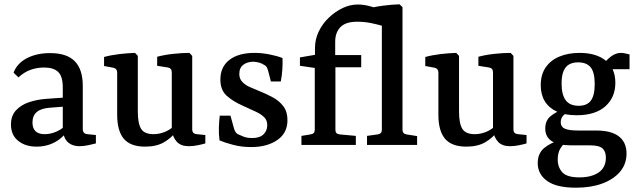

<svg xmlns="http://www.w3.org/2000/svg" viewBox="-20 -674 2963 893"><path d="M150 8Q98 8 64.5 -19Q31 -46 31 -95Q31 -136 55 -161.5Q79 -187 116 -199Q153 -211 192 -214L289 -221V-179L212 -173Q171 -170 151 -153Q131 -136 131 -104Q131 -78 145 -64Q159 -50 187 -50Q217 -50 245 -63Q273 -76 289 -96L298 -74Q278 -37 238.5 -14.5Q199 8 150 8ZM43 -336Q59 -379 104.5 -403Q150 -427 213 -427Q291 -427 328 -389Q365 -351 365 -275V-74Q365 -52 386 -50L426 -46V-7Q414 -4 392 1Q370 6 350 6Q318 6 298 -10.5Q278 -27 272 -64V-267Q272 -319 250.5 -339.5Q229 -360 185 -360Q152 -360 121.5 -349Q91 -338 66 -314Z M804 -67Q778 -33 743 -12.5Q708 8 655 8Q587 8 556 -28.5Q525 -65 525 -140V-336Q525 -355 507 -359L464 -367V-409Q497 -418 535.5 -422.5Q574 -427 608 -428L621 -414V-155Q621 -99 636.5 -74.5Q652 -50 694 -50Q720 -50 745.5 -60Q771 -70 793 -91ZM935 -7Q922 -3 900 1.5Q878 6 858 6Q822 6 803 -14Q784 -34 779 -68V-337Q779 -357 761 -360L711 -368V-410Q744 -419 785.5 -423.5Q827 -428 861 -428L874 -414V-74Q874 -61 879.5 -56Q885 -51 895 -50L935 -46Z M1001 -21Q997 -51 998 -80.5Q999 -110 1002 -136H1052L1067 -81Q1072 -60 1084 -51Q1094 -46 1111.5 -39Q1129 -32 1153 -32Q1188 -32 1205.5 -49Q1223 -66 1223 -92Q1223 -114 1209.5 -128Q1196 -142 1171 -154Q1146 -166 1112 -181Q1064 -202 1034.5 -228.5Q1005 -255 1005 -304Q1005 -363 1047 -395.5Q1089 -428 1164 -428Q1197 -428 1233 -421Q1269 -414 1294 -404Q1295 -377 1293 -349Q1291 -321 1286 -295H1240L1227 -345Q1224 -356 1220 -362.5Q1216 -369 1207 -373Q1198 -379 1186 -382.5Q1174 -386 1159 -387Q1131 -387 1112 -373Q1093 -359 1093 -330Q1093 -308 1106.5 -293.5Q1120 -279 1141 -269.5Q1162 -260 1185 -251Q1220 -237 1250 -220.5Q1280 -204 1298.5 -179Q1317 -154 1317 -115Q1317 -55 1269.5 -22.5Q1222 10 1148 10Q1104 10 1065.5 0Q1027 -10 1001 -21Z M1382 0V-42L1425 -49Q1444 -52 1444 -70V-358L1375 -368V-407L1445 -419V-451Q1445 -491 1462.5 -527.5Q1480 -564 1509.5 -592Q1539 -620 1573.5 -636.5Q1608 -653 1644 -653Q1668 -653 1695.5 -646.5Q1723 -640 1749 -628.5Q1775 -617 1795 -604L1775 -549Q1739 -560 1706.5 -566.5Q1674 -573 1641 -573Q1588 -573 1563.5 -548Q1539 -523 1539 -480V-418H1660V-361H1540V-70Q1540 -51 1559 -49L1635 -42V0Z M1852 -71Q1852 -52 1870 -49L1920 -41V0H1687V-42L1737 -49Q1756 -52 1756 -70V-564Q1756 -583 1737 -586L1685 -593V-632Q1718 -642 1761 -647.5Q1804 -653 1838 -654L1852 -641Z M2298 -67Q2272 -33 2237 -12.5Q2202 8 2149 8Q2081 8 2050 -28.5Q2019 -65 2019 -140V-336Q2019 -355 2001 -359L1958 -367V-409Q1991 -418 2029.5 -422.5Q2068 -427 2102 -428L2115 -414V-155Q2115 -99 2130.5 -74.5Q2146 -50 2188 -50Q2214 -50 2239.5 -60Q2265 -70 2287 -91ZM2429 -7Q2416 -3 2394 1.5Q2372 6 2352 6Q2316 6 2297 -14Q2278 -34 2273 -68V-337Q2273 -357 2255 -360L2205 -368V-410Q2238 -419 2279.5 -423.5Q2321 -428 2355 -428L2368 -414V-74Q2368 -61 2373.5 -56Q2379 -51 2389 -50L2429 -46Z M2894 40Q2894 89 2864 124.5Q2834 160 2781.5 179.5Q2729 199 2659 199Q2568 199 2524.5 167.5Q2481 136 2481 85Q2481 39 2511.5 14Q2542 -11 2588 -23L2617 -18Q2600 -5 2587 15.5Q2574 36 2574 68Q2574 104 2595.5 127.5Q2617 151 2675 151Q2731 151 2764.5 128Q2798 105 2798 59Q2798 31 2782.5 16.5Q2767 2 2724 2H2637Q2575 2 2545.5 -18Q2516 -38 2516 -76Q2516 -113 2540 -133Q2564 -153 2596 -164L2621 -152Q2605 -144 2596.5 -132.5Q2588 -121 2588 -105Q2588 -84 2607 -75.5Q2626 -67 2669 -67H2753Q2823 -67 2858.5 -39.5Q2894 -12 2894 40ZM2842 -289Q2842 -221 2795.5 -179.5Q2749 -138 2662 -138Q2607 -138 2570 -155Q2533 -172 2514 -203Q2495 -234 2495 -278Q2495 -327 2518 -360.5Q2541 -394 2582 -411Q2623 -428 2676 -428Q2753 -428 2797.5 -392Q2842 -356 2842 -289ZM2592 -285Q2592 -234 2611 -208Q2630 -182 2672 -182Q2710 -182 2728 -206Q2746 -230 2746 -283Q2746 -337 2727.5 -360.5Q2709 -384 2668 -384Q2646 -384 2629 -375.5Q2612 -367 2602 -345.5Q2592 -324 2592 -285ZM2807 -352 2783 -371Q2802 -397 2823.5 -412.5Q2845 -428 2868 -428Q2877 -428 2888 -425.5Q2899 -423 2908 -421V-352Z"/></svg>

Font: Rasa Medium
Style: Regular
Weight: 500
Designer: Anna Giedrys (Yrsa+Rasa design), David Brezina (Yrsa art-direction, Rasa art-direction, design)
Foundry: Rosetta Type Foundry
Version: Version 2.004